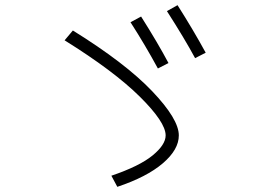

<svg xmlns="http://www.w3.org/2000/svg" viewBox="-20 -765 1040 743"><path d="M621 -241Q621 -292 521 -391Q421 -490 230 -609L262 -647Q465 -521 568.5 -412.5Q672 -304 672 -241Q672 -186 610 -133Q548 -80 434 -42L411 -85Q520 -122 570.5 -163.5Q621 -205 621 -241ZM485 -679 526 -701Q590 -600 632 -521L591 -500Q541 -592 485 -679ZM626 -722 667 -745Q728 -649 776 -561L735 -540Q694 -616 626 -722Z"/></svg>

Font: M PLUS 1p Light
Style: Regular
Weight: 300
Version: Version 1.061